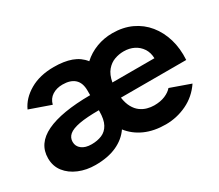

<svg xmlns="http://www.w3.org/2000/svg" viewBox="-99 -721 1076 945"><g transform="rotate(-30 439.0 -248.5)"><path d="M211.4 12Q160.6 12 117.8 -5.8Q75.1 -23.6 49.8 -56Q24.5 -88.4 24.5 -133.4Q24.5 -216.6 110 -257.6Q195.5 -298.5 359.4 -299.3V-325.5Q359.4 -369.6 335.5 -391.1Q311.7 -412.6 267.3 -412.6Q233.5 -412.6 209 -397Q184.4 -381.4 176.4 -350.3L57.3 -392.1Q80.5 -443.4 136.9 -476.2Q193.2 -508.9 273.2 -508.9Q330.9 -508.9 372.1 -494Q413.3 -479.1 439.2 -446Q472 -476.2 515.2 -492.6Q558.3 -508.9 605.8 -508.9Q666.4 -508.9 714.3 -486.6Q762.1 -464.3 794.9 -424Q827.6 -383.7 843.6 -330Q859.5 -276.4 855.5 -212.8H484.4Q489.2 -179.2 501.8 -156.6Q514.4 -133.9 531.9 -121.2Q549.4 -108.5 569.2 -103.1Q588.9 -97.7 608 -97.7Q644.1 -97.7 670.2 -108.8Q696.3 -119.9 710.8 -137L824.3 -96.7Q787.6 -42.4 730.7 -15.2Q673.8 12 611.1 12Q544.1 12 493.4 -10.7Q442.8 -33.4 410.6 -74.9Q382.8 -34 332.9 -11Q282.9 12 211.4 12ZM245.7 -85.9Q278.2 -85.9 304 -96.6Q329.8 -107.4 344.6 -134.2Q359.4 -160.9 359.4 -208.8V-213.6Q289.5 -213.6 247.7 -205.8Q205.9 -197.9 187.7 -182.3Q169.5 -166.8 169.5 -142.7Q169.5 -117.5 189.8 -101.7Q210.1 -85.9 245.7 -85.9ZM485.4 -298.5H724.3Q723.4 -331.1 708 -354.5Q692.5 -378 667.1 -390.8Q641.7 -403.6 609.1 -403.6Q582.6 -403.6 557.3 -394.4Q532 -385.3 512.6 -362.5Q493.2 -339.8 485.4 -298.5Z"/></g></svg>

Font: Atkinson Hyperlegible Next
Style: Regular
Weight: 400
Designer: Elliott Scott, Megan Eiswerth, Linus Boman, Theodore Petrosky, Letters from Sweden
Foundry: Applied Design Works, Letters from Sweden
Version: Version 2.001